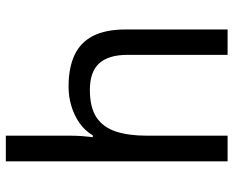

<svg xmlns="http://www.w3.org/2000/svg" viewBox="-91 -709 800 658"><g transform="rotate(-90 309.0 -380.0)"><path d="M173 -537Q173 -518 171.5 -498Q170 -478 168 -462H174Q191 -490 217 -508Q243 -526 275 -535.5Q307 -545 341 -545Q406 -545 449.5 -524.5Q493 -504 515 -461Q537 -418 537 -349V0H450V-343Q450 -408 421 -440Q392 -472 330 -472Q270 -472 236 -449.5Q202 -427 187.5 -383.5Q173 -340 173 -277V0H85V-760H173Z"/></g></svg>

Font: Noto Sans Telugu
Style: Regular
Weight: 400
Designer: Jelle Bosma - Monotype Design Team
Foundry: Monotype Imaging Inc.
Version: Version 2.003